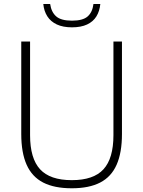

<svg xmlns="http://www.w3.org/2000/svg" viewBox="-20 -952 732 980"><path d="M346.5 9Q257.5 9 200.5 -20.2Q143.5 -49.5 116 -111Q88.5 -172.5 88.5 -268V-740H133.5V-262Q133.5 -143.5 184.5 -88Q235.5 -32.5 346.5 -32.5Q457.5 -32.5 508.2 -88Q559 -143.5 559 -262V-740H602.5V-268Q602.5 -172.5 575.2 -111Q548 -49.5 491.2 -20.2Q434.5 9 346.5 9ZM347.5 -812.5Q301.5 -812.5 270 -827.2Q238.5 -842 221.5 -868.8Q204.5 -895.5 201 -931.5H236Q242 -890 267 -868.2Q292 -846.5 347.5 -846.5Q403 -846.5 427.5 -868.2Q452 -890 457 -931.5H492Q488.5 -895 472 -868.2Q455.5 -841.5 424.5 -827Q393.5 -812.5 347.5 -812.5Z"/></svg>

Font: Encode Sans SC Condensed Thin ExtraLight
Style: Regular
Weight: 250
Version: Version 3.002